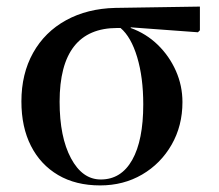

<svg xmlns="http://www.w3.org/2000/svg" viewBox="-20 -549 664 583"><path d="M284 14Q210 14 156.5 -17.5Q103 -49 74 -106Q45 -163 45 -241Q45 -325 80.5 -388.5Q116 -452 180.5 -487.5Q245 -523 330 -525L587 -529V-457L581 -451L377 -466V-464Q424 -447 459 -413Q494 -379 514 -334Q534 -289 534 -239Q534 -167 501 -109.5Q468 -52 411.5 -19Q355 14 284 14ZM286 -4Q348 -4 381.5 -63.5Q415 -123 415 -232Q415 -314 396.5 -375.5Q378 -437 346 -464H336Q161 -464 161 -240Q161 -133 195.5 -68.5Q230 -4 286 -4Z"/></svg>

Font: Literata 72pt Medium
Style: Regular
Weight: 500
Designer: Latin by Veronika Burian and Jose Scaglione. Greek by Irene Vlachou. Cyrillic by Vera Evstafieva.
Foundry: TypeTogether
Version: Version 3.002